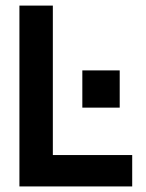

<svg xmlns="http://www.w3.org/2000/svg" viewBox="-20 -670 525 690"><path d="M455.1 0H49.8V-649.9H169.9V-112.8H455.1ZM275.9 -417H410.2V-283.2H275.9Z"/></svg>

Font: Overused Grotesk SemiBold
Style: Regular
Weight: 600
Version: Version 0.002